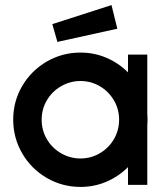

<svg xmlns="http://www.w3.org/2000/svg" viewBox="-20 -728 661 756"><path d="M32 -257Q32 -329 67.5 -389.5Q103 -450 164 -485.5Q225 -521 297 -521Q351 -521 399 -500.5Q447 -480 484 -443V-513H560V-280L561 -257L560 -234V0H484V-70Q447 -33 399 -12.5Q351 8 297 8Q225 8 164 -27.5Q103 -63 67.5 -124Q32 -185 32 -257ZM449 -257Q449 -298 428.5 -333Q408 -368 373 -388.5Q338 -409 297 -409Q256 -409 220.5 -388.5Q185 -368 164.5 -333Q144 -298 144 -257Q144 -215 164.5 -180Q185 -145 220.5 -124.5Q256 -104 297 -104Q338 -104 373 -124.5Q408 -145 428.5 -180Q449 -215 449 -257ZM186 -633 419 -708 442 -615 206 -563Z"/></svg>

Font: Lineal Medium
Style: Regular
Weight: 600
Designer: Created by Frank Adebiaye with contributions from Anton Moglia & Ariel Martín Pérez
Created by Frank ADEBIAYE with FontF
Foundry: Velvetyne Type Foundry
Version: Version 2.000